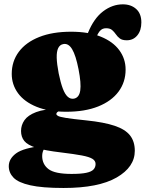

<svg xmlns="http://www.w3.org/2000/svg" viewBox="-20 -644 688 908"><path d="M389.5 -74.5Q321 -81.5 291 -86.5Q261 -91.5 253.8 -96Q246.5 -100.5 246.5 -105Q246.5 -109.5 250.5 -113.2Q254.5 -117 263 -120L258 -130Q189.5 -128.5 150.8 -113.8Q112 -99 95.8 -75.8Q79.5 -52.5 79.5 -24.5Q79.5 3.5 95 22.8Q110.5 42 151.5 55Q192.5 68 269.5 77Q331.5 84.5 367 91.2Q402.5 98 417.2 107.2Q432 116.5 432 131.5Q432 147 422.2 157.5Q412.5 168 388 173.2Q363.5 178.5 318 178.5Q239.5 178.5 209.5 155.8Q179.5 133 179.5 93.5Q179.5 83.5 182.2 74.2Q185 65 189 60.5L185.5 45Q91 55.5 56.2 81.2Q21.5 107 21.5 142Q21.5 173 44 196.2Q66.5 219.5 123 232.2Q179.5 245 280.5 245Q445.5 245 531.5 195.5Q617.5 146 617.5 69Q617.5 25 594.8 -3.8Q572 -32.5 522 -49.2Q472 -66 389.5 -74.5ZM378 -444.5 423.5 -441.5Q439.5 -481.5 451 -496Q462.5 -510.5 481.5 -510.5Q500 -510.5 510 -502Q520 -493.5 527.8 -482Q535.5 -470.5 546.8 -462Q558 -453.5 579.5 -453.5Q610.5 -453.5 629.5 -476.8Q648.5 -500 648.5 -538Q648.5 -579.5 624 -601.5Q599.5 -623.5 561 -623.5Q511.5 -623.5 467.8 -590.5Q424 -557.5 396 -488.5ZM574 -315Q574 -366 544.2 -406.5Q514.5 -447 457 -470.5Q399.5 -494 316 -494Q228.5 -494 165.5 -469Q102.5 -444 69 -399Q35.5 -354 35.5 -294.5Q35.5 -244 65.2 -203.2Q95 -162.5 152.8 -139Q210.5 -115.5 293.5 -115.5Q381.5 -115.5 444.2 -140.5Q507 -165.5 540.5 -210.5Q574 -255.5 574 -315ZM279 -435.5Q303.5 -440.5 321 -411.5Q338.5 -382.5 351.5 -316Q364.5 -249.5 359.5 -216Q354.5 -182.5 330 -177.5Q314 -174.5 300.8 -186Q287.5 -197.5 277 -225.2Q266.5 -253 257.5 -297Q249 -341.5 248.2 -371Q247.5 -400.5 255.2 -416.5Q263 -432.5 279 -435.5Z"/></svg>

Font: Fraunces
Style: Regular
Weight: 900
Version: Version 1.000;[b76b70a41]